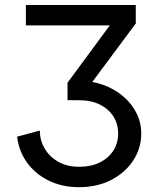

<svg xmlns="http://www.w3.org/2000/svg" viewBox="-20 -528 637 772"><path d="M312.5 -146.5 525.9 -433.6 421.4 -425.8 251.5 -195.3ZM547.9 8.8Q547.9 -35.2 528.6 -73.5Q509.3 -111.8 474.9 -141.1Q440.4 -170.4 395 -186.8Q349.6 -203.1 297.9 -203.1Q280.8 -203.1 270.5 -201.2Q260.3 -199.2 255.9 -197.3Q251.5 -195.3 251.5 -195.3V-125Q251.5 -125 255.9 -125Q260.3 -125 270.5 -125Q280.8 -125 297.9 -125Q346.7 -125 381.8 -107.4Q417 -89.8 436 -59.6Q455.1 -29.3 455.1 8.8Q455.1 46.9 436 77.1Q417 107.4 381.8 125Q346.7 142.6 297.9 142.6Q249 142.6 213.6 122.1Q178.2 101.6 159.2 68.4Q140.1 35.2 140.1 -2.9L48.8 21.5Q55.7 79.6 88.6 125.5Q121.6 171.4 175.5 198Q229.5 224.6 297.9 224.6Q371.1 224.6 427.5 195.3Q483.9 166 515.9 116.9Q547.9 67.9 547.9 8.8ZM84 -507.8V-425.8H460.4L525.9 -433.6V-507.8Z"/></svg>

Font: Giphurs
Style: Regular
Weight: 400
Version: Version 2.010